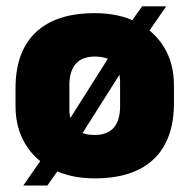

<svg xmlns="http://www.w3.org/2000/svg" viewBox="-20 -549 598 606"><path d="M279 14Q202.5 14 146.5 -14.8Q90.5 -43.5 59.8 -94.8Q29 -146 29 -213.5V-270Q29 -386.5 93 -447Q157 -507.5 279 -507.5Q356 -507.5 412 -478.8Q468 -450 498.5 -398.8Q529 -347.5 529 -280V-223.5Q529 -107.5 465.2 -46.8Q401.5 14 279 14ZM53.5 36.5 135.5 -81.5 174.5 -133 348.5 -408 377 -456.5 428.5 -529H504.5L422.5 -410L388 -362L214 -87L185 -42L129.5 36.5ZM279 -123Q319 -123 339 -146Q359 -169 359 -213V-290.5Q359 -327 340.5 -348.8Q322 -370.5 279 -370.5Q239.5 -370.5 219.2 -347.5Q199 -324.5 199 -280.5V-203Q199 -166.5 217.8 -144.8Q236.5 -123 279 -123Z"/></svg>

Font: Anek Gujarati ExtraBold
Style: Regular
Weight: 800
Version: Version 1.003